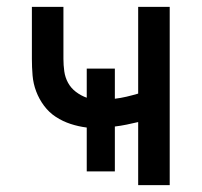

<svg xmlns="http://www.w3.org/2000/svg" viewBox="-20 -540 588 560"><path d="M383 0V-184Q366 -180 349 -176.5Q332 -173 315 -171V-40H233V-168Q209 -171 186 -178.5Q163 -186 143 -199Q123 -212 108.5 -231.5Q94 -251 85.5 -273.5Q77 -296 75 -320Q73 -344 73 -368V-520H165V-368Q165 -350 167.5 -332Q170 -314 178.5 -298.5Q187 -283 201.5 -272Q216 -261 233 -255V-340H315V-252Q332 -254 349 -258Q366 -262 383 -267V-520H475V0Z"/></svg>

Font: Iosevka Semi-Condensed Medium
Style: Regular
Weight: 500
Monospace: yes
Designer: Belleve Invis
Foundry: Belleve Invis
Version: Version 27.3.5